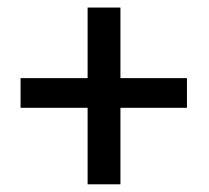

<svg xmlns="http://www.w3.org/2000/svg" viewBox="-20 -557 551 506"><path d="M297.4 -537.1V-351.1H472.7V-272.9H297.4V-71.3H210.9V-272.9H34.2V-351.1H210.9V-537.1Z"/></svg>

Font: Yantramanav
Style: Regular
Weight: 400
Version: Version 1.001;PS 1.0;hotconv 1.0.72;makeotf.lib2.5.5900; ttf